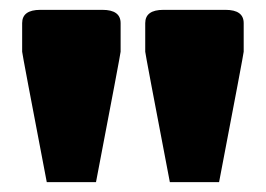

<svg xmlns="http://www.w3.org/2000/svg" viewBox="-20 -670 540 390"><path d="M175 -300H75Q25 -561 25 -565V-623Q25 -650 62 -650H188Q225 -650 225 -623V-565Q225 -561 175 -300ZM425 -300H325Q275 -561 275 -565V-623Q275 -650 312 -650H438Q475 -650 475 -623V-565Q475 -561 425 -300Z"/></svg>

Font: Myanmar Thuriya
Style: Regular
Weight: 400
Designer: Danh Hong
Foundry: Google Inc.
Version: Version 2.00 November 23, 2015